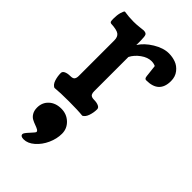

<svg xmlns="http://www.w3.org/2000/svg" viewBox="-255 -608 981 981"><g transform="rotate(45 236.0 -117.0)"><path d="M106.9 286.1Q106.9 278.3 128.7 255.1Q150.4 231.9 150.4 228Q150.4 221.2 141.6 216.3Q132.8 211.4 120.1 207Q107.4 202.6 94.5 195.8Q81.5 189 72.8 174.1Q64 159.2 64 137.7Q64 100.6 89.6 77.1Q115.2 53.7 155.8 53.7Q194.8 53.7 221.9 79.3Q249 105 249 142.1Q249 178.7 232.4 215.6Q215.8 252.4 187.7 276.9Q159.7 301.3 130.4 301.3Q106.9 301.3 106.9 286.1ZM196.8 -478.5V-446.8Q218.8 -481.9 262.2 -508.3Q305.7 -534.7 345.2 -534.7Q371.1 -534.7 394.5 -526.1Q418 -517.6 435.3 -495.6Q452.6 -473.6 452.6 -441.9Q452.6 -355 360.4 -355Q358.4 -355 356.4 -355.5Q354.5 -356 353.3 -356.9Q352.1 -357.9 351.1 -358.9Q350.1 -359.9 349.4 -361.8Q348.6 -363.8 348.1 -365.2Q347.7 -366.7 347.2 -369.9Q346.7 -373 346.4 -375Q346.2 -377 345.9 -380.6Q345.7 -384.3 345.2 -386.7L339.4 -437.5Q326.2 -443.8 310.5 -443.8Q282.2 -443.8 253.7 -423.1Q225.1 -402.3 211.4 -375V-127.9Q211.4 -120.6 212.2 -116.5Q212.9 -112.3 215.6 -106.9Q218.3 -101.6 225.1 -98.9Q231.9 -96.2 242.7 -96.2Q261.2 -96.2 274.4 -90.3Q287.6 -84.5 287.6 -72.8Q287.6 -49.3 279.8 -26.4Q272 -3.4 256.8 3.9Q222.7 0 156.7 0Q90.8 0 55.7 3.9Q39.6 -3.4 32.2 -26.1Q24.9 -48.8 24.9 -72.8Q24.9 -84.5 38.1 -90.3Q51.3 -96.2 69.8 -96.2Q88.9 -96.2 94.7 -104.2Q100.6 -112.3 100.6 -127V-383.8Q100.6 -409.7 85.7 -420.4Q70.8 -431.2 28.3 -433.1Q22 -434.6 20.3 -439.5Q18.6 -444.3 18.6 -460.4Q18.6 -485.4 23.9 -504.4Q29.3 -523.4 34.7 -526.4Q69.3 -521 102.5 -521Q123 -521 145.8 -523.7Q168.5 -526.4 169.9 -526.4Q187 -526.4 191.9 -517.8Q196.8 -509.3 196.8 -478.5Z"/></g></svg>

Font: Coustard
Style: Regular
Weight: 400
Foundry: vernon adams
Version: Version 1.000